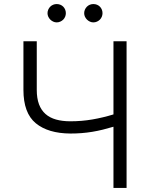

<svg xmlns="http://www.w3.org/2000/svg" viewBox="-20 -932 744 952"><path d="M96.2 -727.3H162.3V-486.2Q162.3 -444.6 173.3 -415.1Q184.3 -385.7 205.6 -366.8Q226.9 -348 258 -339.3Q289.1 -330.6 328.8 -330.6Q385.3 -330.6 437.9 -339.7Q490.4 -348.7 542.6 -364.7V-727.3H607.6V0H542.6V-303.6Q515.6 -295.5 489.5 -289.1Q463.4 -282.7 437.3 -278.4Q411.2 -274.1 384.4 -272Q357.6 -269.9 329.2 -269.9Q218.4 -270.6 157.3 -321Q96.2 -371.4 96.2 -486.2ZM442.8 -911.9Q452.4 -911.9 460.8 -908.6Q469.1 -905.2 475.3 -899Q481.5 -892.8 484.9 -884.4Q488.3 -876.1 488.3 -866.5Q488.3 -857.6 484.9 -849.3Q481.5 -840.9 475.3 -834.7Q469.1 -828.5 460.8 -824.8Q452.4 -821 442.8 -821Q433.9 -821 425.8 -824.8Q417.6 -828.5 411.2 -834.9Q404.8 -841.3 401.1 -849.4Q397.4 -857.6 397.4 -866.5Q397.4 -876.1 401.1 -884.4Q404.8 -892.8 411 -899Q417.3 -905.2 425.6 -908.6Q433.9 -911.9 442.8 -911.9ZM215.6 -866.5Q215.6 -876.1 219.3 -884.4Q223 -892.8 229.2 -899Q235.4 -905.2 243.8 -908.6Q252.1 -911.9 261 -911.9Q270.6 -911.9 278.9 -908.6Q287.3 -905.2 293.5 -899Q299.7 -892.8 303.1 -884.4Q306.5 -876.1 306.5 -866.5Q306.5 -857.6 303.1 -849.3Q299.7 -840.9 293.5 -834.7Q287.3 -828.5 278.9 -824.8Q270.6 -821 261 -821Q252.1 -821 244 -824.8Q235.8 -828.5 229.4 -834.9Q223 -841.3 219.3 -849.4Q215.6 -857.6 215.6 -866.5Z"/></svg>

Font: Inter P Light
Style: Regular
Weight: 300
Designer: Rasmus Andersson
Foundry: rsms
Version: Version 3.018;git-588b23468